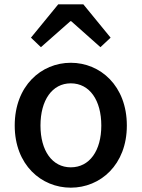

<svg xmlns="http://www.w3.org/2000/svg" viewBox="-20 -854 654 887"><path d="M307 13C443 13 566 -92 566 -274C566 -458 443 -564 307 -564C171 -564 48 -458 48 -274C48 -92 171 13 307 13ZM307 -81C221 -81 167 -158 167 -274C167 -391 221 -469 307 -469C394 -469 448 -391 448 -274C448 -158 394 -81 307 -81ZM123 -680 169 -636 305 -756H309L444 -636L491 -680L365 -834H249Z"/></svg>

Font: Genne Gothic Medium
Style: Regular
Weight: 500
Designer: Ryoko NISHIZUKA (kana & ideographs); Paul D. Hunt (Latin, Greek & Cyrillic); Wenlong ZHANG (bopomofo); Sandoll Communica
Foundry: Adobe Systems Incorporated
Version: Version 1.004;PS 1.004;hotconv 16.6.51;makeotf.lib2.5.65220